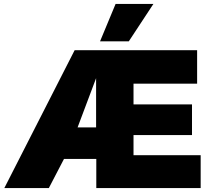

<svg xmlns="http://www.w3.org/2000/svg" viewBox="-20 -955 1063 975"><path d="M2 0 359 -700H981V-530H658V-425H955V-269H658V-167H999V0H469V-148H305L228 0ZM374 -308H468V-558ZM488 -745 567 -935H759L634 -745Z"/></svg>

Font: Georama ExtraCondensed Thin ExtraBold
Style: Regular
Weight: 800
Version: Version 1.001